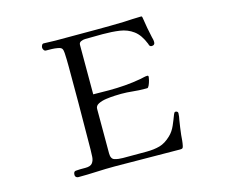

<svg xmlns="http://www.w3.org/2000/svg" viewBox="-103 -879 1207 1024"><g transform="rotate(-15 500.0 -367.5)"><path d="M813 -189Q813 -180 811.5 -170Q810 -160 808 -151Q805 -131 802 -111.5Q799 -92 797 -72Q796 -57 794.5 -42Q793 -27 790 -13Q788 -4 784.5 -1.5Q781 1 772 1Q682 1 592 -0.5Q502 -2 412 -2Q361 -2 310.5 0.5Q260 3 209 3Q202 3 197 -1.5Q192 -6 192 -13Q192 -32 204 -33.5Q216 -35 229 -35H259Q286 -35 296.5 -48Q307 -61 308.5 -81.5Q310 -102 310 -122Q310 -187 311 -250.5Q312 -314 312 -378V-510Q312 -546 312 -582.5Q312 -619 310 -655Q309 -672 304 -679.5Q299 -687 282 -690Q266 -693 249.5 -693.5Q233 -694 217 -694Q210 -694 205.5 -700.5Q201 -707 201 -714Q201 -720 204.5 -727Q208 -734 215 -734Q231 -734 247 -733Q263 -732 279 -732H505Q543 -732 581 -732.5Q619 -733 657 -734Q681 -735 705.5 -736.5Q730 -738 754 -738Q759 -738 759.5 -733Q760 -728 761 -725Q765 -698 770 -670.5Q775 -643 781 -617Q783 -610 784.5 -603Q786 -596 786 -588Q786 -571 768 -571Q759 -571 755 -580Q755 -581 753 -587Q732 -640 699.5 -664Q667 -688 625 -694Q583 -700 531 -700Q507 -700 482.5 -699.5Q458 -699 434 -699Q424 -699 412 -694Q400 -689 400 -676V-403Q422 -403 443.5 -402.5Q465 -402 487 -402Q531 -402 576 -405.5Q621 -409 665 -417Q675 -419 685 -421.5Q695 -424 705 -424Q710 -424 710 -416Q710 -412 706.5 -398Q703 -384 697.5 -372Q692 -360 687 -360H673Q641 -360 608.5 -363.5Q576 -367 544 -367Q533 -367 509.5 -366Q486 -365 461 -361.5Q436 -358 418 -349Q400 -340 400 -323V-77Q400 -46 420 -40Q440 -34 465 -34H595Q637 -34 669 -43Q701 -52 732 -82Q753 -102 766 -132Q779 -162 789 -189Q791 -193 793 -196.5Q795 -200 800 -200Q805 -200 809 -197Q813 -194 813 -189Z"/></g></svg>

Font: Kaisei Tokumin
Style: Regular
Weight: 400
Designer: Font-Kai, 金井和夫
Foundry: KAZUO KANAI
Version: Version 5.003